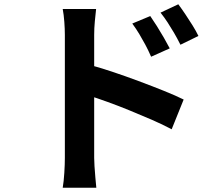

<svg xmlns="http://www.w3.org/2000/svg" viewBox="-20 -819 1040 897"><path d="M682 -744Q696 -724 713 -697Q730 -670 745.5 -643Q761 -616 773 -593L686 -554Q672 -586 658.5 -611Q645 -636 631 -659.5Q617 -683 598 -709ZM813 -799Q828 -779 845.5 -753Q863 -727 879.5 -700.5Q896 -674 907 -651L823 -610Q807 -642 792.5 -666.5Q778 -691 763.5 -713.5Q749 -736 730 -760ZM283 -81Q283 -101 283 -144.5Q283 -188 283 -245.5Q283 -303 283 -365.5Q283 -428 283 -486.5Q283 -545 283 -590Q283 -635 283 -656Q283 -683 280.5 -717Q278 -751 273 -777H429Q426 -751 423 -719Q420 -687 420 -656Q420 -629 420 -581Q420 -533 420 -474.5Q420 -416 420 -355Q420 -294 420 -238.5Q420 -183 420 -141.5Q420 -100 420 -81Q420 -68 421.5 -42.5Q423 -17 425.5 10Q428 37 430 58H273Q278 29 280.5 -11.5Q283 -52 283 -81ZM391 -518Q441 -505 502.5 -484.5Q564 -464 627 -440.5Q690 -417 746 -394.5Q802 -372 838 -354L782 -215Q739 -238 688 -260Q637 -282 584.5 -303.5Q532 -325 482 -343Q432 -361 391 -374Z"/></svg>

Font: Noto Sans SC
Style: Bold
Weight: 700
Designer: Ryoko NISHIZUKA  (kana, bopomofo & ideographs); Paul D. Hunt (Latin, Greek & Cyrillic); Sandoll Communications , Soo-you
Foundry: Adobe
Version: Version 2.004-H2;hotconv 1.0.118;makeotfexe 2.5.65603